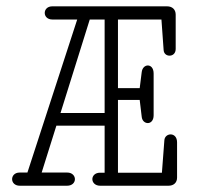

<svg xmlns="http://www.w3.org/2000/svg" viewBox="-20 -592 645 612"><path d="M43 0H193.8C210.4 0 218.8 -10.3 218.8 -21C218.8 -31.2 210.4 -42 194.3 -42H112.8L159.7 -191.4H313.5V-41.5H298.8C282.7 -41.5 274.4 -31.2 274.4 -21C274.4 -10.7 282.7 0 299.3 0H517.1C533.2 0 544.4 -9.3 544.4 -25.9V-138.2C544.4 -155.8 534.2 -163.6 523.9 -163.6C513.7 -163.6 504.4 -156.2 503.9 -144.5L496.1 -41.5H356V-273.4H425.3L431.6 -220.7C432.6 -207 441.9 -199.7 451.2 -199.7C460.4 -199.7 469.7 -207.5 469.7 -224.6V-357.4C469.7 -375.5 460.4 -383.3 451.2 -383.3C442.4 -383.3 433.1 -376 431.6 -361.3L425.3 -311H356V-529.8H494.6L501.5 -433.1C502 -420.9 510.7 -414.6 520.5 -414.6C530.3 -414.6 540 -421.4 540 -436V-545.4C540 -562 528.8 -571.8 512.7 -571.8H146.5C130.4 -571.8 122.6 -561 122.6 -550.8C122.6 -540 130.9 -529.8 147 -529.8H226.1L67.4 -42H42.5C26.4 -42 18.6 -31.2 18.6 -21C18.6 -10.3 26.9 0 43 0ZM313.5 -231.9H172.9L266.1 -529.8H313.5Z"/></svg>

Font: Cutive Mono
Style: Regular
Weight: 400
Monospace: yes
Designer: Vernon Adams
Foundry: Vernon Adams
Version: Version 1.002